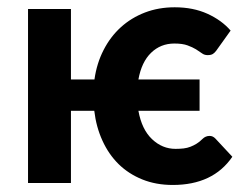

<svg xmlns="http://www.w3.org/2000/svg" viewBox="-20 -510 693 535"><path d="M564 -131.3Q573.2 -131.3 580.1 -124L627.4 -73.2Q573.7 5.4 461.4 5.4Q414.6 5.4 376.5 -10Q338.4 -25.4 310.5 -52.7Q282.7 -80.1 265.4 -118.2Q248 -156.2 242.7 -201.2H177.7V0H58.1V-484.9H177.7V-288.6H243.2Q249.5 -333.5 268.6 -370.6Q287.6 -407.7 316.7 -434.1Q345.7 -460.4 383.8 -475.1Q421.9 -489.7 466.8 -489.7Q518.1 -489.7 557.9 -471.7Q597.7 -453.6 622.6 -424.8L582.5 -368.7Q578.6 -363.3 573.5 -359.9Q568.4 -356.4 558.6 -356.4Q549.3 -356.4 542.5 -361.6Q535.6 -366.7 526.1 -372.6Q516.6 -378.4 502.7 -383.5Q488.8 -388.7 465.8 -388.7Q427.7 -388.7 401.1 -363Q374.5 -337.4 365.7 -288.6H536.1V-201.2H365.7Q375 -149.4 403.6 -122.3Q432.1 -95.2 469.2 -95.2Q481.4 -95.2 491.7 -96.4Q502 -97.7 510.7 -101.1Q519.5 -104.5 527.8 -109.6Q536.1 -114.7 544.4 -123Q548.3 -127 553.5 -129.2Q558.6 -131.3 564 -131.3Z"/></svg>

Font: Carlito
Style: Bold
Weight: 700
Designer: Lukasz Dziedzic
Foundry: tyPoland Lukasz Dziedzic
Version: Version 1.104